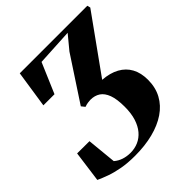

<svg xmlns="http://www.w3.org/2000/svg" viewBox="-211 -883 1032 1032"><g transform="rotate(-45 305.0 -367.0)"><path d="M226.5 9Q170.5 9 127 1Q83.5 -7 50 -19Q16.5 -31 -9 -43L15 -220.5L108.5 -220L125 -52Q144 -35.5 168.5 -27.5Q193 -19.5 220.5 -19.5Q253 -19.5 280.8 -31.8Q308.5 -44 329.2 -68.5Q350 -93 361.8 -130Q373.5 -167 373.5 -217Q373.5 -275 360.8 -309.2Q348 -343.5 324.8 -358.8Q301.5 -374 269.5 -374Q261.5 -374 249.5 -372.2Q237.5 -370.5 224 -365.5L208 -385.5L373 -637L437.5 -715L227.5 -703.5L154 -531.5H69.5L101.5 -743H615L619.5 -725L390 -405Q446 -401 485 -379.5Q524 -358 544.2 -320.8Q564.5 -283.5 564.5 -231Q564.5 -173 540.2 -128.2Q516 -83.5 471 -53Q426 -22.5 364 -6.8Q302 9 226.5 9Z"/></g></svg>

Font: Merriweather 144pt Black
Style: Italic
Weight: 900
Italic angle: -7.8°
Version: Version 2.101